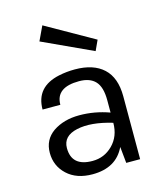

<svg xmlns="http://www.w3.org/2000/svg" viewBox="-111 -814 773 908"><g transform="rotate(-15 275.5 -360.0)"><path d="M387 -249V-310Q387 -374 360.5 -402.5Q334 -431 281 -431Q167 -431 167 -346H80Q80 -457 198 -482Q236 -490 276 -490Q367 -490 416 -444.5Q465 -399 465 -308V0H397L389 -80Q346 11 230 11Q152 11 106 -32Q60 -75 60 -139Q60 -203 111 -239Q164 -275 240 -275Q315 -275 387 -249ZM387 -199Q284 -230 214 -214.5Q144 -199 144 -140Q144 -50 246 -50Q304 -50 345 -91Q387 -133 387 -199ZM394 -548 149 -661 182 -731 417 -598Z"/></g></svg>

Font: Karla Neue
Style: Regular
Weight: 400
Designer: Jonathan Pinhorn
Foundry: PYRS Fontlab Ltd. / Made with FontLab
Version: Version 1.000;PS 001.001;hotconv 1.0.56